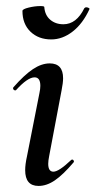

<svg xmlns="http://www.w3.org/2000/svg" viewBox="-20 -604 315 633"><path d="M63 -43Q63 -62 69 -89L110 -297Q113 -311 113 -321Q113 -349 94 -349Q71 -349 33 -307Q32 -306 30 -306Q26 -306 24 -309.5Q22 -313 24 -316Q60 -357 88.5 -376Q117 -395 144 -395Q188 -395 188 -346Q188 -331 183 -306L142 -89Q139 -74 139 -64Q139 -38 156 -38Q174 -38 214 -76Q216 -78 218 -78Q221 -78 223 -74.5Q225 -71 222 -68Q188 -28 161 -9.5Q134 9 107 9Q63 9 63 -43ZM54 -568Q54 -574 74.5 -579Q95 -584 113 -584Q126 -584 126 -581Q128 -554 145.5 -539Q163 -524 189 -524Q232 -524 258 -577Q261 -580 264 -580Q268 -580 272 -578Q276 -576 275 -574Q253 -526 219.5 -500Q186 -474 149 -474Q107 -474 80.5 -499.5Q54 -525 54 -568Z"/></svg>

Font: Cormorant Infant SemiBold
Style: Italic
Weight: 600
Italic angle: -10°
Designer: Christian Thalmann (Catharsis Fonts)
Foundry: Catharsis Fonts
Version: Version 4.000